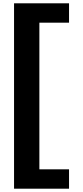

<svg xmlns="http://www.w3.org/2000/svg" viewBox="-20 -880 502 1160"><path d="M64.9 -860V260H397.1V143H217.9V-743H397.1V-860Z"/></svg>

Font: Hussar
Style: BdSuprExt
Weight: 700
Foundry: Cannot Into Space Fonts
Version: Version 2.00